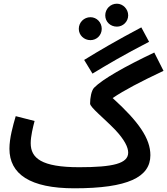

<svg xmlns="http://www.w3.org/2000/svg" viewBox="-20 -997 904 1038"><path d="M612 -853C645 -853 673 -880 673 -914C673 -948 645 -977 612 -977C576 -977 549 -948 549 -914C549 -880 576 -853 612 -853ZM469 -780C503 -780 530 -807 530 -841C530 -876 503 -904 469 -904C434 -904 406 -876 406 -841C406 -807 434 -780 469 -780ZM480 -599C559 -647 650 -701 786 -771L744 -849C610 -778 516 -723 435 -673ZM382 21C671 21 793 -39 793 -158C793 -248 730 -339 589 -467C653 -510 737 -554 864 -614L814 -713C658 -639 534 -569 489 -523C474 -508 467 -467 467 -437C467 -417 540 -360 602 -296C653 -242 673 -201 673 -172C673 -113 592 -93 408 -93C204 -93 146 -142 146 -223C146 -260 158 -309 167 -343L65 -369C50 -318 31 -250 31 -193C31 -56 142 21 382 21Z"/></svg>

Font: Noto Sans Arabic SemCond SemBd
Style: Regular
Weight: 600
Width: 4
Designer: Monotype Design Team, Nadine Chahine, Nizar Qandah and Khaled Hosny
Foundry: Monotype Imaging Inc.
Version: Version 2.012